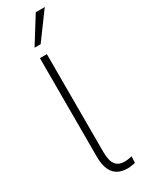

<svg xmlns="http://www.w3.org/2000/svg" viewBox="-242 -947 735 982"><g transform="rotate(-30 125.0 -455.5)"><path d="M189 8Q135 8 108 -24.5Q81 -57 81 -123V-705H122V-126Q122 -102 127 -80Q132 -58 147.5 -44Q163 -30 193 -30Q205 -30 217 -32Q229 -34 236 -36L234 2Q218 5 208.5 6.5Q199 8 189 8ZM84 -765 180 -919H233L120 -765Z"/></g></svg>

Font: Nunito Sans 10pt Condensed ExtraLight
Style: Regular
Weight: 250
Width: 3
Designer: Vernon Adams
Foundry: Vernon Adams
Version: Version 3.101;gftools[0.9.27]